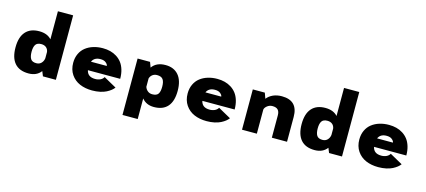

<svg xmlns="http://www.w3.org/2000/svg" viewBox="-69 -1451 5108 2301"><g transform="rotate(15 2485.0 -300.0)"><path d="M273 -511Q373 -511 425.5 -452V-800H614.5V0H454L430 -59Q377.5 11 276 11Q162.5 11 104.5 -55.5Q46.5 -122 46.5 -251Q46.5 -379 104.8 -445Q163 -511 273 -511ZM246 -251Q246 -192 265.2 -161.8Q284.5 -131.5 335 -131.5Q374 -131.5 397.2 -155.8Q420.5 -180 425.5 -216V-295Q420.5 -329.5 397 -349Q373.5 -368.5 336 -368.5Q285.5 -368.5 265.8 -338.8Q246 -309 246 -251Z M1329 -95Q1315 -76 1293.5 -58.8Q1272 -41.5 1240.2 -25Q1208.5 -8.5 1163.2 1.2Q1118 11 1065.5 11Q979 11 911.5 -18Q844 -47 803 -107.2Q762 -167.5 762 -251.5Q762 -314.5 785.5 -364.5Q809 -414.5 850 -446.5Q891 -478.5 945.2 -495.2Q999.5 -512 1062.5 -512Q1111.5 -512 1154.5 -501Q1197.5 -490 1234.8 -466.5Q1272 -443 1298.8 -408.2Q1325.5 -373.5 1340.8 -323Q1356 -272.5 1356 -211H955.5Q972 -131.5 1065.5 -131.5Q1102 -131.5 1130.2 -145.2Q1158.5 -159 1171 -183ZM1067 -378Q991 -378 964.5 -318.5H1161Q1159.5 -338.5 1135.2 -358.5Q1111 -378.5 1067 -378Z M1494.5 -500H1649L1673 -435.5Q1726.5 -511.5 1840 -511.5Q1943.5 -511.5 2001.2 -444.5Q2059 -377.5 2059 -250Q2059 -121 2001.5 -55Q1944 11 1831.5 11Q1737 11 1683.5 -55V200H1494.5ZM1772.5 -369Q1739 -369 1715.5 -350.8Q1692 -332.5 1683.5 -304V-200Q1692.5 -171 1716.2 -151.2Q1740 -131.5 1774 -131.5Q1827 -131.5 1847 -159.8Q1867 -188 1867 -250Q1867 -311 1846 -340Q1825 -369 1772.5 -369Z M2749 -95Q2735 -76 2713.5 -58.8Q2692 -41.5 2660.2 -25Q2628.5 -8.5 2583.2 1.2Q2538 11 2485.5 11Q2399 11 2331.5 -18Q2264 -47 2223 -107.2Q2182 -167.5 2182 -251.5Q2182 -314.5 2205.5 -364.5Q2229 -414.5 2270 -446.5Q2311 -478.5 2365.2 -495.2Q2419.5 -512 2482.5 -512Q2531.5 -512 2574.5 -501Q2617.5 -490 2654.8 -466.5Q2692 -443 2718.8 -408.2Q2745.5 -373.5 2760.8 -323Q2776 -272.5 2776 -211H2375.5Q2392 -131.5 2485.5 -131.5Q2522 -131.5 2550.2 -145.2Q2578.5 -159 2591 -183ZM2487 -378Q2411 -378 2384.5 -318.5H2581Q2579.5 -338.5 2555.2 -358.5Q2531 -378.5 2487 -378Z M2924 0V-500H3073L3098 -430.5Q3127.5 -468.5 3175 -489.8Q3222.5 -511 3283 -511Q3482.5 -511 3482.5 -308V0H3294V-276.5Q3294 -323 3272.5 -345.5Q3251 -368 3204.5 -368Q3168 -368 3140 -345.8Q3112 -323.5 3108 -299.5V0Z M3823 -511Q3923 -511 3975.5 -452V-800H4164.5V0H4004L3980 -59Q3927.5 11 3826 11Q3712.5 11 3654.5 -55.5Q3596.5 -122 3596.5 -251Q3596.5 -379 3654.8 -445Q3713 -511 3823 -511ZM3796 -251Q3796 -192 3815.2 -161.8Q3834.5 -131.5 3885 -131.5Q3924 -131.5 3947.2 -155.8Q3970.5 -180 3975.5 -216V-295Q3970.5 -329.5 3947 -349Q3923.5 -368.5 3886 -368.5Q3835.5 -368.5 3815.8 -338.8Q3796 -309 3796 -251Z M4879 -95Q4865 -76 4843.5 -58.8Q4822 -41.5 4790.2 -25Q4758.5 -8.5 4713.2 1.2Q4668 11 4615.5 11Q4529 11 4461.5 -18Q4394 -47 4353 -107.2Q4312 -167.5 4312 -251.5Q4312 -314.5 4335.5 -364.5Q4359 -414.5 4400 -446.5Q4441 -478.5 4495.2 -495.2Q4549.5 -512 4612.5 -512Q4661.5 -512 4704.5 -501Q4747.5 -490 4784.8 -466.5Q4822 -443 4848.8 -408.2Q4875.5 -373.5 4890.8 -323Q4906 -272.5 4906 -211H4505.5Q4522 -131.5 4615.5 -131.5Q4652 -131.5 4680.2 -145.2Q4708.5 -159 4721 -183ZM4617 -378Q4541 -378 4514.5 -318.5H4711Q4709.5 -338.5 4685.2 -358.5Q4661 -378.5 4617 -378Z"/></g></svg>

Font: League Mono ExtraBold
Style: Regular
Weight: 800
Width: 6
Designer: Tyler Finck
Foundry: The League of Moveable Type / Tyler Finck
Version: Version 2.210